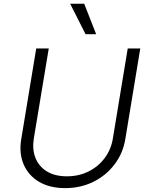

<svg xmlns="http://www.w3.org/2000/svg" viewBox="-20 -984 784 1017"><path d="M656.6 -727.3H723L643.5 -245.7Q631 -171.5 586.6 -113.1Q542.3 -54.7 474.6 -21.1Q407 12.4 324.9 12.4Q243.3 12.4 186.8 -21.1Q130.3 -54.7 105.3 -113.1Q80.3 -171.5 92.3 -245.7L171.9 -727.3H238.3L159.1 -250.4Q149.9 -192.5 168 -147.2Q186.1 -101.9 228.5 -76Q271 -50.1 334.2 -50.1Q397.7 -50.1 449.4 -76Q501.1 -101.9 534.8 -147.2Q568.5 -192.5 577.8 -250.4ZM433.2 -802.9 351.6 -964.1H426.1L489.3 -802.9Z"/></svg>

Font: Inter Light  BETA
Style: Italic
Weight: 300
Italic angle: 9.39999°
Designer: Rasmus Andersson
Foundry: rsms
Version: Version 3.011;git-f93a4a705